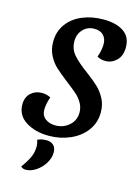

<svg xmlns="http://www.w3.org/2000/svg" viewBox="-135 -754 774 1065"><g transform="rotate(15 252.5 -221.5)"><path d="M483 -562Q483 -513 455.5 -486.5Q428 -460 392 -460Q363 -460 344 -473Q351 -489 355 -510Q359 -531 359 -547Q359 -579 340.5 -598Q322 -617 289 -617Q249 -617 223.5 -590Q198 -563 198 -522Q198 -477 226.5 -444.5Q255 -412 311 -371Q353 -340 379 -315.5Q405 -291 423.5 -256.5Q442 -222 442 -178Q442 -118 408 -72.5Q374 -27 317.5 -2.5Q261 22 196 22Q118 22 64 -12Q10 -46 10 -108Q10 -151 36 -174.5Q62 -198 99 -198Q129 -198 150 -185Q143 -169 139 -148Q135 -127 135 -112Q135 -79 158 -61Q181 -43 216 -43Q262 -43 295 -72Q328 -101 328 -147Q328 -176 313.5 -201Q299 -226 278 -244.5Q257 -263 219 -292Q174 -327 148 -350.5Q122 -374 103.5 -409Q85 -444 85 -489Q85 -547 116.5 -590.5Q148 -634 202.5 -657Q257 -680 324 -680Q397 -680 440 -651Q483 -622 483 -562ZM121 237Q104 237 93 226Q120 189 133.5 160Q147 131 147 97Q147 78 140 60Q161 49 192 49Q216 49 231.5 63Q247 77 247 105Q247 136 228.5 166.5Q210 197 180.5 217Q151 237 121 237Z"/></g></svg>

Font: Sansita
Style: Italic
Weight: 400
Italic angle: -11°
Designer: Pablo Cosgaya
Foundry: Omnibus-Type
Version: Version 1.006